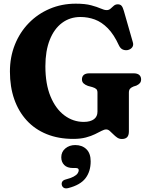

<svg xmlns="http://www.w3.org/2000/svg" viewBox="-20 -738 812 1045"><path d="M681.5 -22.5Q681.5 -1.5 672 8.5Q662.5 18.5 643.5 18.5Q629 18.5 617.8 10.8Q606.5 3 596.5 -7.2Q586.5 -17.5 577.2 -25.5Q568 -33.5 558 -33.5Q547.5 -33.5 532.8 -25.8Q518 -18 497.2 -7.8Q476.5 2.5 447.5 10.2Q418.5 18 379 18Q298 18 234 -8Q170 -34 125.5 -82.5Q81 -131 57.5 -198.2Q34 -265.5 34 -348.5Q34 -427.5 61 -495Q88 -562.5 136.8 -612.5Q185.5 -662.5 250.8 -690.2Q316 -718 392.5 -718Q444 -718 476.2 -709.2Q508.5 -700.5 528 -691.8Q547.5 -683 560.5 -683Q573 -683 581.8 -691Q590.5 -699 599.5 -706.8Q608.5 -714.5 621 -714.5Q634.5 -714.5 641.5 -706.5Q648.5 -698.5 654 -679L703 -508Q708 -492 699.5 -480.5Q691 -469 675 -465.5Q660 -463 647.5 -468.8Q635 -474.5 627 -491.5Q600 -550.5 566.8 -584.2Q533.5 -618 496 -631.8Q458.5 -645.5 418 -645.5Q360.5 -645.5 317.5 -613.2Q274.5 -581 250.8 -521Q227 -461 227 -377.5Q227 -280.5 255 -213Q283 -145.5 330.5 -110Q378 -74.5 436 -74.5Q454.5 -74.5 468.5 -78.5Q482.5 -82.5 491.8 -89.5Q501 -96.5 505.8 -106.8Q510.5 -117 510.5 -130V-234Q510.5 -247 504 -253.2Q497.5 -259.5 482.5 -264L458.5 -270.5Q443.5 -276 434.8 -284.2Q426 -292.5 426 -306Q426 -321.5 436 -330.2Q446 -339 467.5 -339H706Q728 -339 738 -330Q748 -321 748 -306Q748 -293.5 741.5 -285.8Q735 -278 722 -272L707.5 -267.5Q695.5 -263 688.5 -255.8Q681.5 -248.5 681.5 -234ZM378 176.5Q345.5 176.5 329.5 160Q313.5 143.5 313.5 118Q313.5 88.5 335.5 70Q357.5 51.5 389.5 51.5Q427 51.5 450.2 74Q473.5 96.5 473.5 140Q473.5 195.5 445.2 232.2Q417 269 352 285.5Q337 289.5 328 284.5Q319 279.5 316.5 269Q314 258.5 319.2 250.2Q324.5 242 338.5 238.5Q365.5 231.5 380.8 223.2Q396 215 402.2 206Q408.5 197 408.5 188.5Q408.5 176.5 393 176.5Z"/></svg>

Font: Fraunces 28pt Soft Wonky
Style: Bold
Weight: 700
Version: Version 1.000;[b76b70a41]